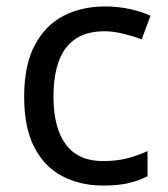

<svg xmlns="http://www.w3.org/2000/svg" viewBox="-20 -566 520 596"><path d="M300 10Q229 10 173.5 -19Q118 -48 86.5 -109Q55 -170 55 -265Q55 -364 88 -426Q121 -488 177.5 -517Q234 -546 306 -546Q347 -546 385 -537.5Q423 -529 447 -517L420 -444Q396 -453 364 -461Q332 -469 304 -469Q146 -469 146 -266Q146 -169 184.5 -117.5Q223 -66 299 -66Q343 -66 376.5 -75Q410 -84 438 -97V-19Q411 -5 378.5 2.5Q346 10 300 10Z"/></svg>

Font: Noto Sans Zanabazar Square
Style: Regular
Weight: 400
Version: Version 2.005; ttfautohint (v1.8.4.7-5d5b)